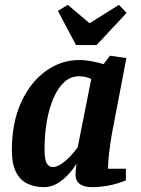

<svg xmlns="http://www.w3.org/2000/svg" viewBox="-20 -763 583 793"><path d="M161 10Q126 10 95.5 -3.5Q65 -17 47 -50.5Q29 -84 29 -143Q29 -256 67 -339.5Q105 -423 168.5 -469Q232 -515 307 -515Q336 -515 366 -508.5Q396 -502 408 -498L434 -533L502 -523L443 -215Q436 -176 431 -134Q426 -92 426 -66H500V-18Q460 -2 425 4Q390 10 359 10Q329 10 310.5 -2.5Q292 -15 292 -43Q292 -47 292.5 -54.5Q293 -62 294 -71Q295 -80 296 -87Q278 -58 256 -36Q234 -14 210.5 -2Q187 10 161 10ZM198 -73Q215 -73 235 -87Q255 -101 273 -120.5Q291 -140 301 -155L357 -437Q343 -443 331.5 -445.5Q320 -448 306 -448Q272 -448 246 -424.5Q220 -401 201.5 -359Q183 -317 173.5 -262.5Q164 -208 164 -145Q164 -104 173 -88.5Q182 -73 198 -73ZM294 -577 219 -718 260 -743 350 -667 471 -743 503 -710 379 -577Z"/></svg>

Font: Manuale
Style: Italic
Weight: 400
Italic angle: -11°
Designer: Eduardo Tunni / Pablo Cosgaya
Foundry: Eduardo Tunni / Pablo Cosgaya
Version: Version 1.002